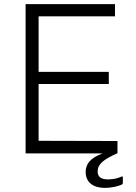

<svg xmlns="http://www.w3.org/2000/svg" viewBox="-20 -743 659 930"><path d="M567 113C557 118 533 126 504 126C468 126 453 113 453 87C453 52 482 29 547 0H549V-60L167 -61V-336H507V-395H167V-664H537V-723H104V0H477C415 23 395 53 395 90C395 136 426 167 489 167C523 167 555 158 570 151C574 149 575 147 575 142V118C575 111 573 110 567 113Z"/></svg>

Font: United Sans ExtraLight
Style: Regular
Weight: 200
Designer: Pablo Impallari, Rodrigo Fuenzalida (Modified by Dan O. Williams)
Version: Version 1.000;PS 001.000;hotconv 1.0.88;makeotf.lib2.5.64775